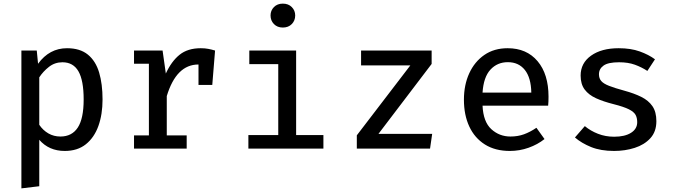

<svg xmlns="http://www.w3.org/2000/svg" viewBox="-20 -819 3732 1058"><path d="M349.2 -553.3Q421 -553.3 464.1 -518.2Q507.2 -483.1 526.2 -419.7Q545.1 -356.4 545.1 -270.8Q545.1 -188.7 522.1 -124.6Q499 -60.5 452.8 -23.8Q406.7 12.8 336.9 12.8Q249.7 12.8 196.4 -48.7V207.2L97.9 219V-540.5H182.6L189.7 -467.7Q252.3 -553.3 349.2 -553.3ZM324.1 -475.9Q282.1 -475.9 249.7 -450.5Q217.4 -425.1 196.4 -392.8V-131.3Q216.9 -101 246.7 -83.8Q276.4 -66.7 312.8 -66.7Q376.4 -66.7 408.7 -116.2Q441 -165.6 441 -270.8Q441 -375.9 412.3 -425.9Q383.6 -475.9 324.1 -475.9Z M718.5 0V-72.8H800.5V-467.7H718.5V-540.5H875.9L893.8 -413.8Q924.6 -481 969.5 -517.2Q1014.4 -553.3 1086.2 -553.3Q1109.7 -553.3 1127.9 -549.7Q1146.2 -546.2 1165.1 -540.5L1149.7 -350.8H1073.8V-463.6H1073.3Q951.8 -463.6 899 -289.7V-72.8H1008.7V0Z M1538.5 -799Q1569.2 -799 1587.9 -780Q1606.7 -761 1606.7 -733.8Q1606.7 -705.6 1587.9 -686.4Q1569.2 -667.2 1538.5 -667.2Q1508.2 -667.2 1489.5 -686.4Q1470.8 -705.6 1470.8 -733.8Q1470.8 -761 1489.5 -780Q1508.2 -799 1538.5 -799ZM1611.8 -540.5V-74.9H1762.1V0H1348.7V-74.9H1513.3V-465.6H1353.8V-540.5Z M2065.6 -81.5H2361.5L2349.7 0H1946.2V-73.3L2241 -458.5H1969.7V-540.5H2358.5V-466.7Z M2639 -236.9Q2643.1 -147.7 2687.4 -107.2Q2731.8 -66.7 2792.8 -66.7Q2833.3 -66.7 2867.2 -79Q2901 -91.3 2935.9 -114.9L2980.5 -52.8Q2942.6 -22.6 2892.8 -4.9Q2843.1 12.8 2789.7 12.8Q2708.7 12.8 2652.1 -22.8Q2595.4 -58.5 2565.9 -122.1Q2536.4 -185.6 2536.4 -269.7Q2536.4 -351.3 2565.9 -415.4Q2595.4 -479.5 2649.2 -516.4Q2703.1 -553.3 2777.4 -553.3Q2882.1 -553.3 2942.3 -481.8Q3002.6 -410.3 3002.6 -286.2Q3002.6 -272.3 3002.1 -259.5Q3001.5 -246.7 3000.5 -236.9ZM2778.5 -476.4Q2720.5 -476.4 2682.6 -435.4Q2644.6 -394.4 2639 -308.7H2907.7Q2906.2 -390.8 2872.1 -433.6Q2837.9 -476.4 2778.5 -476.4Z M3364.1 -65.6Q3423.1 -65.6 3457.2 -87.2Q3491.3 -108.7 3491.3 -145.6Q3491.3 -169.2 3482.3 -185.9Q3473.3 -202.6 3445.4 -216.7Q3417.4 -230.8 3361 -245.1Q3305.6 -259 3264.9 -277.4Q3224.1 -295.9 3201.8 -325.6Q3179.5 -355.4 3179.5 -402.6Q3179.5 -471.3 3236.9 -512.3Q3294.4 -553.3 3389.2 -553.3Q3455.9 -553.3 3505.1 -535.6Q3554.4 -517.9 3589.2 -492.3L3547.2 -428.2Q3515.9 -448.7 3478.7 -462.3Q3441.5 -475.9 3391.3 -475.9Q3331.3 -475.9 3305.9 -457.7Q3280.5 -439.5 3280.5 -409.7Q3280.5 -387.2 3293.1 -372.6Q3305.6 -357.9 3336.4 -345.9Q3367.2 -333.8 3421.5 -319Q3474.4 -304.6 3513.8 -285.1Q3553.3 -265.6 3575.1 -234.1Q3596.9 -202.6 3596.9 -151.3Q3596.9 -93.3 3563.6 -57.2Q3530.3 -21 3477.2 -4.1Q3424.1 12.8 3364.1 12.8Q3290.3 12.8 3237.2 -8.7Q3184.1 -30.3 3148.2 -61.5L3202.6 -124.1Q3233.8 -97.9 3275.1 -81.8Q3316.4 -65.6 3364.1 -65.6Z"/></svg>

Font: Fira Code Retina
Style: Regular
Weight: 450
Monospace: yes
Designer: Carrois Corporate, Edenspiekermann AG, Nikita Prokopov
Foundry: Carrois Corporate, Edenspiekermann AG, Nikita Prokopov
Version: Version 6.002